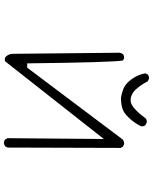

<svg xmlns="http://www.w3.org/2000/svg" viewBox="86 -932 827 1040"><g transform="rotate(90 500.0 -412.5)"><path d="M664.1 -761.7Q664.6 -765.1 664.6 -766.8Q664.6 -768.6 664.6 -770.5Q664.6 -772.5 663.6 -775.4Q662.1 -781.2 658.7 -786.1L644 -793.5Q642.6 -793.9 639.2 -793.9Q635.7 -793.9 630.9 -792.5Q626 -791 622.1 -787.6Q569.8 -717.3 537.1 -708Q530.8 -706.1 524.2 -706.1Q517.6 -706.1 511 -707Q504.4 -708 497.1 -711.4Q479.5 -718.3 464.8 -734.4Q440.4 -760.7 420.9 -798.8L407.7 -805.2Q406.2 -805.7 404.1 -805.7Q401.9 -805.7 398.4 -805.2Q391.1 -804.2 384.3 -799.8L377.9 -786.6Q385.3 -738.3 421.9 -696.3Q438.5 -676.8 461.4 -667.2Q484.4 -657.7 509.8 -653.8Q540.5 -653.8 566.9 -661.1Q591.8 -668 619.1 -697.3Q647.5 -727.5 664.1 -761.7ZM762.2 -670.4Q760.7 -670.9 757.1 -670.9Q753.4 -670.9 747.8 -669.4Q742.2 -668 736.8 -664.1L347.2 -146H340.8H323.7Q318.4 -607.4 308.1 -664.6L296.4 -670.4Q294.9 -670.9 291.5 -670.9Q288.1 -670.9 283.2 -669.4Q278.3 -668 273.9 -664.6Q267.6 -656.2 266.1 -645.5L272 -64.9Q273.4 -46.4 285.6 -32.2Q292.5 -24.4 303.2 -24.4Q307.1 -24.4 312 -25.4L733.4 -561L729 -40L735.8 -26.4Q743.7 -20.5 753.9 -19Q763.7 -20.5 772.9 -26.4L779.8 -40L781.7 -651.4L775.4 -664.1Z"/></g></svg>

Font: NaikaiFont
Style: ExtraLight
Weight: 200
Version: Version 1.89